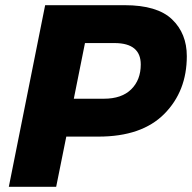

<svg xmlns="http://www.w3.org/2000/svg" viewBox="-20 -720 740 740"><path d="M196.5 0H14L154 -700H460.5Q586 -700 643 -645.5Q700 -591 700 -503.5Q700 -368.5 613.2 -281Q526.5 -193.5 359.5 -193.5H235.5ZM380.5 -339.5Q449 -339.5 485.8 -375.8Q522.5 -412 522.5 -471.5Q522.5 -553 423.5 -554H307.5L264.5 -339.5Z"/></svg>

Font: Argentum Sans
Style: Bold Italic
Weight: 700
Italic angle: -11°
Designer: Julieta Ulanovsky (font), Cristiano Sobral (main changes and remaster)
Foundry: Julieta Ulanovsky (font), Cristiano Sobral (main changes and remaster)
Version: Version 2.007;June 15, 2022;FontCreator 14.0.0.2814 64-bit; 